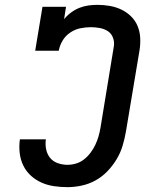

<svg xmlns="http://www.w3.org/2000/svg" viewBox="-20 -763 640 791"><path d="M258 8Q230 8 202.5 4Q175 0 150.5 -11Q126 -22 106.5 -40Q87 -58 75.5 -82Q64 -106 61 -134Q58 -162 62 -189H169Q166 -169 170 -148.5Q174 -128 186 -113Q198 -98 217.5 -91Q237 -84 258 -84Q276 -84 294 -89.5Q312 -95 327 -107Q342 -119 353.5 -134.5Q365 -150 373 -167Q381 -184 386 -201.5Q391 -219 394 -237L449 -572Q452 -590 445.5 -607.5Q439 -625 424.5 -634.5Q410 -644 391.5 -647.5Q373 -651 355 -651Q333 -651 311 -646.5Q289 -642 269.5 -629Q250 -616 238 -596Q226 -576 222 -554H125L155 -735H252L244 -684Q257 -700 273.5 -712Q290 -724 308 -731Q326 -738 344.5 -740.5Q363 -743 382 -743Q408 -743 433 -738.5Q458 -734 480 -723.5Q502 -713 519.5 -696Q537 -679 546.5 -656.5Q556 -634 557.5 -608.5Q559 -583 555 -557L499 -222Q494 -193 485.5 -164Q477 -135 461 -108Q445 -81 423 -58Q401 -35 374 -20Q347 -5 317 1.5Q287 8 258 8Z"/></svg>

Font: Iosevka Slab Semibold Extended
Style: Italic
Weight: 600
Width: 7
Italic angle: -9°
Monospace: yes
Designer: Belleve Invis
Foundry: Belleve Invis
Version: Version 11.1.0; ttfautohint (v1.8.3)